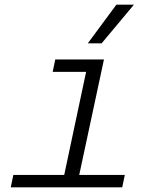

<svg xmlns="http://www.w3.org/2000/svg" viewBox="-20 -800 690 820"><path d="M243 0 359 -546H424L307 0ZM26 0 37 -53H513L502 0ZM205 -493 216 -546H392L380 -493ZM355 -615 477 -780H552L414 -615Z"/></svg>

Font: Azeret Mono Thin ExtraLight
Style: Italic
Weight: 250
Italic angle: -12°
Version: Version 1.002